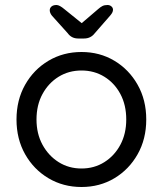

<svg xmlns="http://www.w3.org/2000/svg" viewBox="-20 -738 651 768"><path d="M565 -260Q565 -182 530.5 -121Q496 -60 437.5 -25Q379 10 306 10Q233 10 174 -25Q115 -60 80.5 -121Q46 -182 46 -260Q46 -338 80.5 -399Q115 -460 174 -495Q233 -530 306 -530Q379 -530 437.5 -495Q496 -460 530.5 -399Q565 -338 565 -260ZM485 -260Q485 -318 461.5 -362Q438 -406 397.5 -431Q357 -456 306 -456Q255 -456 214.5 -431Q174 -406 150 -362Q126 -318 126 -260Q126 -203 150 -159Q174 -115 214.5 -89.5Q255 -64 306 -64Q357 -64 397.5 -89.5Q438 -115 461.5 -159Q485 -203 485 -260ZM293 -584Q266 -584 251 -605L188 -675Q179 -686 179 -697Q179 -706 186 -712Q193 -718 206 -718Q218 -718 238 -701L316 -638L297 -637L373 -702Q382 -710 390 -714Q398 -718 410 -718Q419 -718 425.5 -712.5Q432 -707 432 -699Q432 -694 429.5 -688.5Q427 -683 421 -676L359 -605Q343 -584 316 -584Z"/></svg>

Font: Quicksand Light Medium
Style: Regular
Weight: 500
Version: Version 3.006